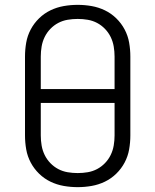

<svg xmlns="http://www.w3.org/2000/svg" viewBox="-20 -763 640 791"><path d="M300 8Q271 8 242.5 3Q214 -2 188 -14.5Q162 -27 141 -47.5Q120 -68 106.5 -93.5Q93 -119 88 -147.5Q83 -176 83 -205V-530Q83 -559 88 -587.5Q93 -616 106.5 -641.5Q120 -667 141 -687.5Q162 -708 188 -720.5Q214 -733 242.5 -738Q271 -743 300 -743Q329 -743 357.5 -738Q386 -733 412 -720.5Q438 -708 459 -687.5Q480 -667 493.5 -641.5Q507 -616 512 -587.5Q517 -559 517 -530V-205Q517 -176 512 -147.5Q507 -119 493.5 -93.5Q480 -68 459 -47.5Q438 -27 412 -14.5Q386 -2 357.5 3Q329 8 300 8ZM148 -396H452V-530Q452 -551 448.5 -571.5Q445 -592 436 -610.5Q427 -629 412.5 -644Q398 -659 380 -668.5Q362 -678 341.5 -681.5Q321 -685 300 -685Q279 -685 258.5 -681.5Q238 -678 220 -668.5Q202 -659 187.5 -644Q173 -629 164 -610.5Q155 -592 151.5 -571.5Q148 -551 148 -530ZM300 -50Q321 -50 341.5 -53.5Q362 -57 380 -66.5Q398 -76 412.5 -91Q427 -106 436 -124.5Q445 -143 448.5 -163.5Q452 -184 452 -205V-339H148V-205Q148 -184 151.5 -163.5Q155 -143 164 -124.5Q173 -106 187.5 -91Q202 -76 220 -66.5Q238 -57 258.5 -53.5Q279 -50 300 -50Z"/></svg>

Font: Iosevka Light Extended
Style: Regular
Weight: 300
Width: 7
Monospace: yes
Designer: Belleve Invis
Foundry: Belleve Invis
Version: Version 32.5.0; ttfautohint (v1.8.4)